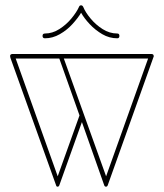

<svg xmlns="http://www.w3.org/2000/svg" viewBox="-20 -704 615 722"><path d="M191 -7 19 -487Q18 -490 18 -493Q18 -498 22 -500Q24 -501 26 -501H549Q558 -501 558 -493Q558 -492 558 -492Q558 -491 558 -491Q557 -490 557 -489L385 -7Q383 -2 378.5 -2Q374 -2 372 -7L288 -245L203 -7Q201 -2 196.5 -2Q192 -2 191 -7ZM197 -41 279 -270 203 -484H39ZM379 -41 537 -484H220ZM277 -678Q279 -684 285 -684Q290 -684 293 -678Q301 -658 320.5 -634.5Q340 -611 366 -594.5Q392 -578 421 -578Q429 -578 429 -569Q429 -560 421 -560Q391 -560 364.5 -575.5Q338 -591 317 -613.5Q296 -636 285 -656Q273 -636 252.5 -613.5Q232 -591 205 -575.5Q178 -560 149 -560Q140 -560 140 -569Q140 -578 149 -578Q177 -578 203 -594.5Q229 -611 248.5 -634.5Q268 -658 277 -678Z"/></svg>

Font: Libertine Sup Thin
Style: Regular
Weight: 100
Designer: Bastien Sozeau
Foundry: NBR — Bastien Sozeau
Version: Version 2.003; ttfautohint (v1.8.4.7-5d5b);gftools[0.9.33]